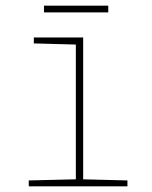

<svg xmlns="http://www.w3.org/2000/svg" viewBox="-20 -661 540 681"><path d="M82 0V-21L249 -25V-503L100 -507V-528H275V-25L432 -21V0ZM136 -617V-641H364V-617Z"/></svg>

Font: Noto Sans Mono ExtraCondensed Thin
Style: Regular
Weight: 100
Width: 2
Designer: Monotype Design Team
Foundry: Monotype Imaging Inc.
Version: Version 2.014; ttfautohint (v1.8.4.7-5d5b)